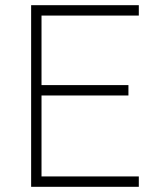

<svg xmlns="http://www.w3.org/2000/svg" viewBox="-20 -720 640 740"><path d="M515 -700V-660H140V-392H475V-352H140V-40H515V0H100V-700Z"/></svg>

Font: Fliege Mono Thin
Style: Regular
Weight: 100
Version: Version 0.020;Glyphs 3.3 (3306)